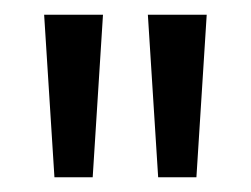

<svg xmlns="http://www.w3.org/2000/svg" viewBox="-20 -688 341 261"><path d="M195 -447 181 -668H261L247 -447ZM54 -447 40 -668H120L106 -447Z"/></svg>

Font: Atkinson Hyperlegible
Style: Regular
Weight: 400
Designer: Elliott Scott, Megan Eiswerth, Linus Boman, Theodore Petrosky
Foundry: Braille Institute
Version: Version 1.006; ttfautohint (v1.8.3)